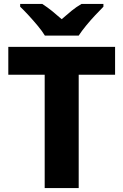

<svg xmlns="http://www.w3.org/2000/svg" viewBox="-20 -951 624 971"><path d="M378 0H206V-573H22V-714H562V-573H378ZM207 -771Q193 -794 170.5 -821Q148 -848 124.5 -873.5Q101 -899 82 -917V-931H194Q220 -914 243 -895.5Q266 -877 292 -854Q318 -877 342 -896.5Q366 -916 392 -931H503V-917Q486 -900 462 -874.5Q438 -849 415.5 -821.5Q393 -794 378 -771Z"/></svg>

Font: Noto Sans Khmer UI ExtraBold
Style: Regular
Weight: 800
Designer: Danh Hong and the Monotype Design Team
Foundry: Monotype Imaging Inc.
Version: Version 2.002; ttfautohint (v1.8.4.7-5d5b)